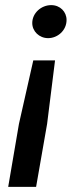

<svg xmlns="http://www.w3.org/2000/svg" viewBox="-20 -549 314 750"><path d="M195 -313H110L54 -65L12 181H121L164 -65ZM180 -529C141 -529 106 -498 106 -459C106 -427 133 -400 168 -400C205 -400 240 -430 240 -471C240 -503 215 -529 180 -529Z"/></svg>

Font: Fixel Display Medium
Style: Italic
Weight: 500
Italic angle: -10°
Designer: AlfaBravo + MacPaw
Foundry: Kyrylo Tkachov, Marchela Mozhyna, Serhii Makarenko, Maria Weinstein, Zakhar Kryvoshyya
Version: Version 1.210;Glyphs 3.2 (3217)